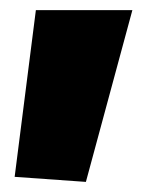

<svg xmlns="http://www.w3.org/2000/svg" viewBox="-20 -205 308 380"><path d="M9 145 51 -185H242L150 155Z"/></svg>

Font: Encode Sans Compressed
Style: Black
Weight: 900
Designer: Pablo Impallari, Andres Torresi
Foundry: Pablo Impallari, Andres Torresi
Version: Version 1.000; ttfautohint (v1.00) -l 8 -r 50 -G 200 -x 14 -